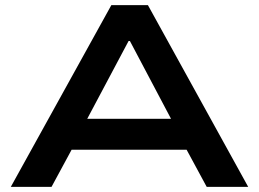

<svg xmlns="http://www.w3.org/2000/svg" viewBox="-20 -725 1006 745"><path d="M22 0 412 -705H554L943 0H782L676 -196L747 -144H216L286 -196L180 0ZM479 -566 302 -233 265 -264H698L660 -233L484 -566Z"/></svg>

Font: Nunito Sans 7pt Expanded
Style: Bold
Weight: 700
Width: 7
Designer: Vernon Adams
Foundry: Vernon Adams
Version: Version 3.101;gftools[0.9.27]